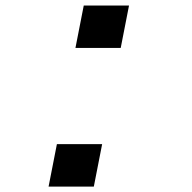

<svg xmlns="http://www.w3.org/2000/svg" viewBox="-20 -687 707 707"><path d="M189.5 -156.2H356.1L325.5 0H158.9ZM288.4 -666.7H455.1L424.5 -510.4H257.8Z"/></svg>

Font: Monoid
Style: Italic
Weight: 400
Width: 4
Italic angle: -11°
Monospace: yes
Version: Version 0.61